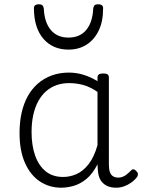

<svg xmlns="http://www.w3.org/2000/svg" viewBox="-20 -857 663 894"><path d="M265 17Q210 17 166 -12Q122 -41 96.5 -98Q71 -155 71 -238Q71 -288 80.5 -331Q90 -374 109 -408.5Q128 -443 156 -467.5Q184 -492 220.5 -505.5Q257 -519 301 -519Q335 -519 368 -509Q401 -499 434 -479V-495Q434 -506 440.5 -510.5Q447 -515 461 -515Q475 -515 481 -510.5Q487 -506 487 -496V-91Q487 -70 491.5 -56.5Q496 -43 506 -36.5Q516 -30 531 -30Q541 -30 550.5 -33.5Q560 -37 569.5 -44.5Q579 -52 590 -63Q595 -69 601.5 -68.5Q608 -68 614 -61Q621 -55 622 -48Q623 -41 619 -34Q608 -19 592 -7.5Q576 4 558 10.5Q540 17 522 17Q501 17 485.5 11.5Q470 6 458.5 -5.5Q447 -17 441.5 -33.5Q436 -50 435 -72Q435 -76 434.5 -81.5Q434 -87 434 -92Q411 -47 382 -23.5Q353 0 322.5 8.5Q292 17 265 17ZM127 -242Q127 -180 143.5 -133Q160 -86 192.5 -59.5Q225 -33 274 -33Q306 -33 336.5 -46.5Q367 -60 392.5 -92.5Q418 -125 434 -181V-429Q399 -453 367 -461.5Q335 -470 302 -470Q270 -470 243 -460.5Q216 -451 194.5 -432Q173 -413 158 -385.5Q143 -358 135 -322Q127 -286 127 -242ZM299 -626Q226 -626 182.5 -676Q139 -726 138 -816Q137 -826 142.5 -831.5Q148 -837 161 -837Q173 -837 178 -831.5Q183 -826 184 -816Q187 -753 216.5 -717.5Q246 -682 299 -682Q352 -682 381.5 -717.5Q411 -753 414 -816Q415 -826 419.5 -831.5Q424 -837 437 -837Q450 -837 455.5 -831.5Q461 -826 460 -816Q460 -757 439.5 -714.5Q419 -672 383 -649Q347 -626 299 -626Z"/></svg>

Font: Playwrite BE WAL ExtraLight
Style: Regular
Weight: 250
Version: Version 1.002